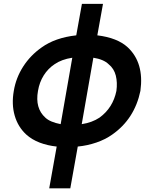

<svg xmlns="http://www.w3.org/2000/svg" viewBox="-20 -762 793 1016"><path d="M723 -281Q692 -132.5 574 -50Q537.5 -24 490.2 -7.8Q443 8.5 391.5 13.5L352 234.5H240.5L280 13.5Q232 8.5 190.5 -7.2Q149 -23 119 -50Q75 -90.5 57.8 -150.2Q40.5 -210 53 -281Q64.5 -350.5 102.8 -410Q141 -469.5 201 -511.5Q272 -562.5 383.5 -575L413.5 -741.5H525L495 -575Q601.5 -562 656 -511.5Q743.5 -429.5 723 -281ZM301 -105 362.5 -456.5Q306 -448 268.5 -422Q234 -399 211.2 -362.8Q188.5 -326.5 181 -281Q164.5 -189.5 220 -139.5Q244.5 -116 301 -105ZM596 -281Q602 -325 592.8 -362Q583.5 -399 555 -422Q528.5 -448 474 -456.5L412.5 -105Q467.5 -113.5 506.5 -139.5Q577.5 -191 596 -281Z"/></svg>

Font: Russisch Sans
Style: Bold Italic
Weight: 700
Italic angle: -10°
Designer: Michael Sharanda (font) & Cristiano Sobral (main changes)
Foundry: Michael Sharanda
Version: Version 2.00;September 8, 2020;FontCreator 13.0.0.2681 64-bi